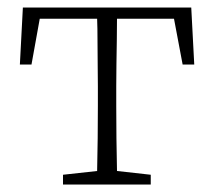

<svg xmlns="http://www.w3.org/2000/svg" viewBox="-20 -492 571 512"><path d="M33 -320 41 -472H490L498 -320H467L444 -442H292Q292 -417 291.5 -384.5Q291 -352 290.5 -320Q290 -288 290 -262V-210Q290 -173 290.5 -123.5Q291 -74 292 -36L382 -26V0H148V-26L239 -36Q240 -74 240.5 -123.5Q241 -173 241 -210V-262Q241 -288 240.5 -320Q240 -352 240 -384.5Q240 -417 239 -442H86L64 -320Z"/></svg>

Font: Source Serif Pro Light
Style: Regular
Weight: 300
Designer: Frank Grießhammer
Foundry: Adobe Systems Incorporated
Version: Version 3.001;hotconv 1.0.111;makeotfexe 2.5.65597